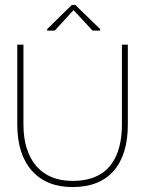

<svg xmlns="http://www.w3.org/2000/svg" viewBox="-20 -744 598 778"><path d="M274 14Q168 14 109 -52.5Q50 -119 50 -240V-563H75V-240Q75 -185 88.5 -142.5Q102 -100 127.5 -70.5Q153 -41 190 -26Q227 -11 274 -11Q341 -11 385 -37Q429 -63 451.5 -114.5Q474 -166 474 -240V-563H498V-240Q498 -117 440.5 -51.5Q383 14 274 14ZM171 -620V-626L271 -724H285L386 -626V-620H355L279 -702H277L202 -620Z"/></svg>

Font: Darker Grotesque Light Light
Style: Regular
Weight: 300
Version: Version 1.000;gftools[0.9.28]